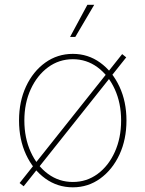

<svg xmlns="http://www.w3.org/2000/svg" viewBox="-20 -778 612 808"><path d="M286.6 10.3Q221.7 10.3 170.4 -26.9Q119.1 -64 89.6 -127.4Q60.1 -190.9 60.1 -271Q60.1 -351.1 89.6 -414.3Q119.1 -477.5 170.4 -514.4Q221.7 -551.3 286.6 -551.3Q350.6 -551.3 401.6 -514.4Q452.6 -477.5 482.4 -414.1Q512.2 -350.6 512.2 -271Q512.2 -190.9 482.7 -127.4Q453.1 -64 402.1 -26.9Q351.1 10.3 286.6 10.3ZM286.6 -12.2Q344.7 -12.2 390.6 -45.9Q436.5 -79.6 463.1 -138.4Q489.7 -197.3 489.7 -271Q489.7 -344.2 462.9 -402.8Q436 -461.4 390.1 -495.1Q344.2 -528.8 286.6 -528.8Q228.5 -528.8 182.4 -494.9Q136.2 -460.9 109.4 -402.6Q82.5 -344.2 82.5 -271Q82.5 -197.3 109.4 -138.4Q136.2 -79.6 182.4 -45.9Q228.5 -12.2 286.6 -12.2ZM79.6 5.9 62.5 -7.8 494.1 -550.3 511.2 -536.6ZM274.9 -622.6 347.7 -757.8H376.5L296.9 -622.6Z"/></svg>

Font: Inter 16pt Thin
Style: Regular
Weight: 250
Version: Version 4.001;git-66647c0bb